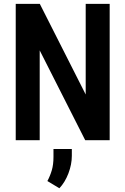

<svg xmlns="http://www.w3.org/2000/svg" viewBox="-20 -731 654 1001"><path d="M551.8 -710.9V0H424.3L187 -468.3V0H62V-710.9H187.5L426.8 -238.3V-710.9ZM354.5 45.9V81.5Q354.5 126 336.7 172.9Q318.8 219.7 289.6 250.5L227.1 212.9Q241.7 185.5 250.2 156.2Q258.8 127 258.8 87.4V45.9Z"/></svg>

Font: Roboto Condensed SemiBold
Style: Regular
Weight: 600
Designer: Christian Robertson
Foundry: Google
Version: Version 3.008; 2023